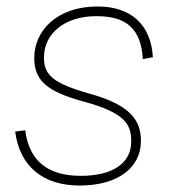

<svg xmlns="http://www.w3.org/2000/svg" viewBox="-20 -562 539 594"><path d="M226 12C346 12 416 -44 416 -126C416 -186 388 -236 258 -272C144 -304 116 -330 116 -384C116 -460 182 -512 278 -512C372 -512 416 -473 422 -379L453 -385C447 -487 384 -542 282 -542C159 -542 86 -470 86 -382C86 -314 124 -279 238 -248C372 -212 386 -174 386 -124C386 -58 330 -18 230 -18C127 -18 70 -65 58 -159L27 -155C41 -45 116 12 226 12Z"/></svg>

Font: Geist Thin
Style: Italic
Weight: 100
Italic angle: -12°
Designer: Basement.studio, Andrés Briganti, Mateo Zaragoza
Foundry: Basement.studio, Vercel, Andrés Briganti, Guido Ferreyra, Mateo Zaragoza
Version: Version 1.500